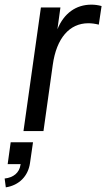

<svg xmlns="http://www.w3.org/2000/svg" viewBox="-74 -564 457 826"><path d="M27 0H113L153 -285C169 -400 225 -464 306 -464C320 -464 335 -462 351 -458L363 -538C348 -542 334 -544 319 -544C253 -544 201 -507 173 -438L186 -532H102ZM-54 204 -49 242C9 233 47 193 55 138L68 48H-28L-41 142H15L14 146C9 179 -16 200 -54 204Z"/></svg>

Font: Ronzino Oblique
Style: Italic
Weight: 400
Italic angle: -8°
Designer: Nunzio Mazzaferro
Foundry: Collletttivo
Version: Version 1.000;Glyphs 3.3 (3337)